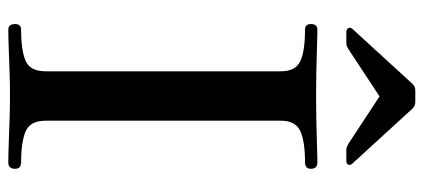

<svg xmlns="http://www.w3.org/2000/svg" viewBox="-292 -704 996 451"><g transform="rotate(90 205.5 -478.0)"><path d="M49 0Q36 0 36 -16Q36 -30 49 -30Q97 -30 122 -40.5Q147 -51 147 -88V-640Q147 -675 123 -686Q99 -697 49 -697Q36 -697 36 -711Q36 -726 49 -726Q66 -726 92.5 -725Q119 -724 149 -723.5Q179 -723 204 -723Q229 -723 259.5 -723.5Q290 -724 317.5 -725Q345 -726 361 -726Q376 -726 376 -711Q376 -697 361 -697Q312 -697 287.5 -686Q263 -675 263 -640V-88Q263 -51 288.5 -40.5Q314 -30 361 -30Q376 -30 376 -16Q376 0 361 0Q345 0 317.5 -1Q290 -2 259.5 -3Q229 -4 204 -4Q179 -4 149 -3Q119 -2 92.5 -1Q66 0 49 0ZM55 -794Q48 -794 45.5 -799Q43 -804 48 -809L177 -950Q183 -956 192 -956H219Q228 -956 234 -950L363 -809Q368 -804 366.5 -799Q365 -794 357 -794H331Q327 -794 324 -795.5Q321 -797 317 -799L206 -872L95 -799Q91 -797 88.5 -795.5Q86 -794 81 -794Z"/></g></svg>

Font: Zen Old Mincho
Style: Bold
Weight: 700
Designer: Yoshimichi Ohira
Foundry: Positype
Version: Version 1.500